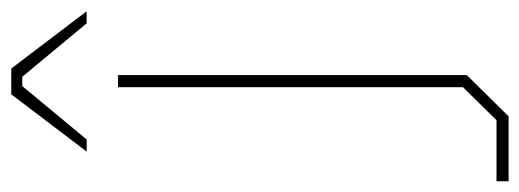

<svg xmlns="http://www.w3.org/2000/svg" viewBox="-378 -440 944 349"><g transform="rotate(-90 94.5 -265.0)"><path d="M-6 -580 98 -717H145L249 -580H227L130 -697H113L16 -580ZM-60 187V165H51L111 104V-523H133V111L58 187Z"/></g></svg>

Font: Tomorrow Thin
Style: Regular
Weight: 250
Designer: Tony de Marco, Monica Rizzolli
Foundry: Just in Type
Version: Version 2.002